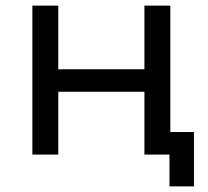

<svg xmlns="http://www.w3.org/2000/svg" viewBox="-20 -549 740 682"><path d="M669 -80H585V-529H493V-303H187V-529H95V0H187V-223H493V0H582V113H669Z"/></svg>

Font: Montserrat-Alt1 Med
Style: Regular
Weight: 500
Designer: Differentunic
Foundry: Differentunic
Version: Version 7.222